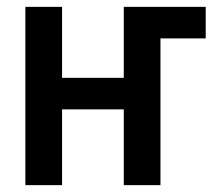

<svg xmlns="http://www.w3.org/2000/svg" viewBox="-20 -540 640 560"><path d="M54 0V-520H161V-313H341V-520H580V-428H448V0H341V-221H161V0Z"/></svg>

Font: Zed Mono Semibold Extended
Style: Regular
Weight: 600
Width: 7
Monospace: yes
Designer: Belleve Invis
Foundry: Belleve Invis
Version: Version 1.0.0; ttfautohint (v1.8.4)